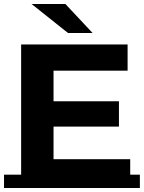

<svg xmlns="http://www.w3.org/2000/svg" viewBox="-22 -921 715 954"><path d="M232 -418H569V-292H232ZM244 -130H625V0H83V-700H612V-570H244ZM-2 -53H673V13H-2ZM316 -757 135 -901H303L438 -757Z"/></svg>

Font: Montserrat Underline Thin
Style: Bold
Weight: 700
Version: Version 9.000